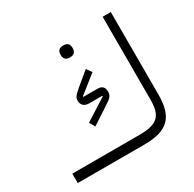

<svg xmlns="http://www.w3.org/2000/svg" viewBox="-161 -910 1091 1080"><g transform="rotate(-30 384.5 -370.0)"><path d="M358 -634H366C387 -634 401 -646 401 -673C401 -699 387 -711 366 -711H358C337 -711 323 -699 323 -673C323 -646 337 -634 358 -634ZM46 0H480C629 0 688 -58 688 -202V-740H635V-202C635 -95 598 -61 480 -61H46ZM291 -226 404 -300C440 -323 451 -333 451 -362C451 -389 436 -404 409 -404H316L315 -408L430 -499L406 -533L325 -466C289 -436 277 -423 277 -402C277 -371 296 -356 327 -356H411L412 -352L270 -262Z"/></g></svg>

Font: IBM Plex Arabic Light
Style: Regular
Weight: 300
Designer: Mike Abbink, Paul van der Laan, Pieter van Rosmalen, Wael Morcos, Khajak Apelian
Foundry: Bold Monday
Version: Version 1.0